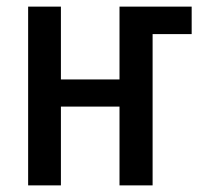

<svg xmlns="http://www.w3.org/2000/svg" viewBox="-20 -560 610 580"><path d="M65 0V-540H164V-320H341V-540H559V-457H441V0H341V-238H164V0Z"/></svg>

Font: Avrile Sans Condensed Medium
Style: Regular
Weight: 500
Width: 3
Designer: Monotype Design Team
Foundry: Monotype Imaging Inc.
Version: Version 2.001;September 10, 2019;FontCreator 11.5.0.2425 64-